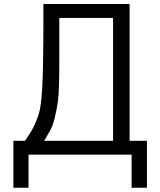

<svg xmlns="http://www.w3.org/2000/svg" viewBox="-20 -750 776 931"><path d="M44.9 -67.4H101.6Q129.9 -108.4 142.6 -133.8Q155.3 -159.2 167.5 -195.3Q179.7 -231.4 185.1 -330.6Q190.4 -429.7 190.4 -663.1V-730.5H608.4V-67.4H692.4V160.2H618.2V0H118.2V160.2H44.9ZM194.3 -67.4H528.3V-663.1H267.6V-468.8Q267.6 -306.6 261.2 -261.2Q254.9 -215.8 245.1 -177.7Q235.4 -139.6 225.1 -120.6Q214.8 -101.6 194.3 -67.4Z"/></svg>

Font: GenEi M Gothic v2 Regular
Style: Regular
Weight: 400
Version: Version 2.0